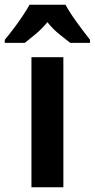

<svg xmlns="http://www.w3.org/2000/svg" viewBox="-66 -786 398 806"><path d="M200 0H66V-546H200ZM209 -766Q227 -733 256 -693Q285 -653 312 -619V-606H229Q209 -621 182 -643Q155 -665 133 -693Q110 -665 83 -642.5Q56 -620 38 -606H-46V-619Q-30 -638 -9.5 -665Q11 -692 29 -719Q47 -746 58 -766Z"/></svg>

Font: Noto Sans Tamil Condensed
Style: Bold
Weight: 700
Width: 3
Designer: Jelle Bosma - Monotype Design Team
Foundry: Monotype Imaging Inc.
Version: Version 2.004; ttfautohint (v1.8.4.7-5d5b)